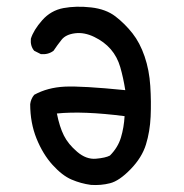

<svg xmlns="http://www.w3.org/2000/svg" viewBox="-20 -550 540 562"><path d="M246.1 -8.8Q216.8 -12.7 189.5 -24.4Q162.1 -36.1 133.8 -67.4Q105.5 -98.6 86.9 -144.5Q68.4 -190.4 68.4 -245.1Q70.3 -260.7 80.1 -272.5Q119.1 -293.9 169.4 -296.4Q219.7 -298.8 346.7 -286.1Q340.8 -323.2 332 -353.5Q323.2 -383.8 304.2 -405.8Q285.2 -427.7 255.9 -441.9Q226.6 -456.1 199.7 -452.6Q172.9 -449.2 160.6 -434.1Q148.4 -418.9 136.7 -401.4Q121.1 -389.6 99.6 -391.6L80.1 -401.4Q68.4 -415 70.3 -436.5Q78.1 -461.9 103.5 -490.7Q128.9 -519.5 166 -526.4Q203.1 -533.2 246.6 -528.3Q290 -523.4 317.9 -502Q345.7 -480.5 367.7 -452.6Q389.6 -424.8 403.3 -384.8Q417 -344.7 419.9 -298.3Q422.9 -252 420.9 -208.5Q418.9 -165 407.2 -127Q395.5 -88.9 362.3 -54.7Q329.1 -20.5 302.2 -13.7Q275.4 -6.8 246.1 -8.8ZM301.8 -94.7Q325.2 -118.2 334 -147.5Q342.8 -176.8 344.7 -210Q223.6 -225.6 146.5 -217.8Q154.3 -178.7 167 -153.3Q179.7 -127.9 206.1 -105.5Q232.4 -83 260.7 -85.4Q289.1 -87.9 301.8 -94.7Z"/></svg>

Font: NaikaiFont
Style: Regular
Weight: 400
Version: Version 1.67